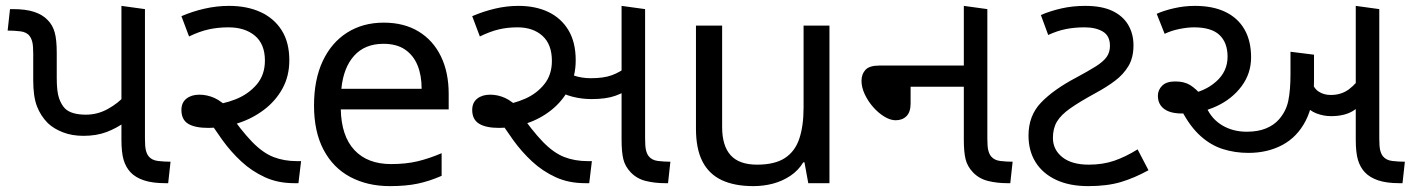

<svg xmlns="http://www.w3.org/2000/svg" viewBox="-20 -623 4806 653"><path d="M264 -161Q225 -161 194 -173Q163 -185 143 -204Q118 -229 105.5 -262Q93 -295 93 -350V-440Q93 -467 90 -479.5Q87 -492 81 -500Q71 -514 49 -516.5Q27 -519 6 -519L14 -592H24Q68 -592 96.5 -582.5Q125 -573 142 -555Q159 -538 166 -513Q173 -488 173 -443V-357Q173 -311 181 -288.5Q189 -266 202 -253Q213 -243 230.5 -238Q248 -233 272 -233Q312 -233 347 -252.5Q382 -272 405 -298V-208Q377 -187 342.5 -174Q308 -161 264 -161ZM542 0Q499 0 470 -9.5Q441 -19 424 -37Q408 -54 400.5 -79Q393 -104 393 -148V-603L473 -592V-152Q473 -125 476 -112.5Q479 -100 485 -92Q496 -78 517.5 -75.5Q539 -73 560 -73L552 0Z M980 0Q925 0 880.5 -20.5Q836 -41 800.5 -74Q765 -107 736.5 -146.5Q708 -186 684 -225L692 -265Q737 -268 780.5 -285Q824 -302 852.5 -335Q881 -368 881 -417Q881 -473 847 -501.5Q813 -530 757 -530Q721 -530 689.5 -523Q658 -516 623 -499L597 -568Q634 -584 675.5 -593.5Q717 -603 759 -603Q820 -603 866 -582Q912 -561 938 -520Q964 -479 964 -418Q964 -364 940.5 -321.5Q917 -279 877 -249Q837 -219 788 -203.5Q739 -188 689 -188Q643 -188 620 -202Q597 -216 597 -249Q597 -274 614 -287.5Q631 -301 658 -301Q684 -301 709 -290Q734 -279 767 -246H754Q801 -178 837.5 -140.5Q874 -103 910 -89Q946 -75 990 -75H1004L995 0Z M1285 -546Q1354 -546 1403.5 -516Q1453 -486 1479.5 -431.5Q1506 -377 1506 -304V-251H1139Q1141 -160 1185.5 -112.5Q1230 -65 1310 -65Q1361 -65 1400.5 -74.5Q1440 -84 1482 -102V-25Q1441 -7 1401 1.5Q1361 10 1306 10Q1230 10 1171.5 -21Q1113 -52 1080.5 -113.5Q1048 -175 1048 -264Q1048 -352 1077.5 -415Q1107 -478 1160.5 -512Q1214 -546 1285 -546ZM1284 -474Q1221 -474 1184.5 -433.5Q1148 -393 1141 -321H1414Q1414 -367 1400 -401Q1386 -435 1357.5 -454.5Q1329 -474 1284 -474Z M1970 0Q1914 0 1869.5 -20.5Q1825 -41 1789.5 -74Q1754 -107 1725.5 -146.5Q1697 -186 1673 -225L1684 -265Q1727 -270 1766.5 -287.5Q1806 -305 1831.5 -337Q1857 -369 1857 -416Q1857 -472 1825 -501Q1793 -530 1740 -530Q1706 -530 1676.5 -523Q1647 -516 1612 -499L1586 -568Q1623 -584 1663 -593.5Q1703 -603 1743 -603Q1802 -603 1845.5 -582Q1889 -561 1913.5 -520Q1938 -479 1938 -418Q1938 -364 1915.5 -321.5Q1893 -279 1855.5 -249Q1818 -219 1771.5 -203.5Q1725 -188 1678 -188Q1632 -188 1609 -202.5Q1586 -217 1586 -249Q1586 -274 1603 -287.5Q1620 -301 1647 -301Q1673 -301 1697.5 -290Q1722 -279 1756 -246H1743Q1790 -178 1826.5 -140.5Q1863 -103 1899 -89Q1935 -75 1979 -75H1993L1984 0ZM1992 -286Q1959 -286 1927.5 -294Q1896 -302 1873 -318L1882 -389Q1903 -376 1930.5 -366.5Q1958 -357 1989 -357Q2033 -357 2060.5 -367Q2088 -377 2119 -400L2134 -329Q2105 -309 2073.5 -297.5Q2042 -286 1992 -286ZM2242 0Q2207 0 2176.5 -7.5Q2146 -15 2125 -37Q2106 -57 2100 -81.5Q2094 -106 2094 -148V-603L2174 -592V-152Q2174 -125 2177 -112.5Q2180 -100 2186 -92Q2197 -78 2218 -75.5Q2239 -73 2260 -73L2252 0Z M2801 -536V0H2729L2716 -71H2712Q2695 -43 2668 -25Q2641 -7 2609 1.5Q2577 10 2542 10Q2478 10 2434.5 -10.5Q2391 -31 2369 -74Q2347 -117 2347 -185V-536H2436V-191Q2436 -127 2465 -95Q2494 -63 2555 -63Q2615 -63 2649.5 -85.5Q2684 -108 2698.5 -151.5Q2713 -195 2713 -257V-536Z M3406 0Q3371 0 3340.5 -7.5Q3310 -15 3289 -37Q3270 -57 3264 -81.5Q3258 -106 3258 -148V-603L3338 -592V-152Q3338 -125 3341 -112.5Q3344 -100 3350 -92Q3361 -78 3382 -75.5Q3403 -73 3424 -73L3416 0ZM3026 -214Q3008 -214 2987.5 -226.5Q2967 -239 2949.5 -259Q2932 -279 2921 -302.5Q2910 -326 2910 -348Q2910 -371 2923.5 -385.5Q2937 -400 2970 -400H3294V-328H3077V-271Q3077 -242 3063 -228Q3049 -214 3026 -214Z M3681 10Q3617 10 3571.5 -11.5Q3526 -33 3502 -71.5Q3478 -110 3478 -162Q3478 -230 3521 -274.5Q3564 -319 3640 -359Q3681 -381 3706.5 -397Q3732 -413 3743.5 -429Q3755 -445 3755 -467Q3755 -501 3731 -515.5Q3707 -530 3669 -530Q3634 -530 3604.5 -524Q3575 -518 3545 -504L3520 -572Q3553 -586 3590.5 -594.5Q3628 -603 3671 -603Q3727 -603 3763 -586Q3799 -569 3817 -538.5Q3835 -508 3835 -469Q3835 -427 3818 -398.5Q3801 -370 3772.5 -348.5Q3744 -327 3707 -307Q3652 -277 3620 -254.5Q3588 -232 3574.5 -209Q3561 -186 3561 -154Q3561 -114 3593 -88.5Q3625 -63 3683 -63Q3731 -63 3770 -76.5Q3809 -90 3849 -115L3886 -44Q3839 -18 3792.5 -4Q3746 10 3681 10Z M4226 -103Q4180 -103 4139 -116Q4098 -129 4063 -160.5Q4028 -192 4000 -245L4021 -303Q4077 -311 4116 -345.5Q4155 -380 4155 -430Q4155 -478 4127.5 -504Q4100 -530 4041 -530Q4019 -530 3991.5 -524.5Q3964 -519 3941 -508L3914 -576Q3938 -587 3973 -595Q4008 -603 4044 -603Q4105 -603 4147.5 -582.5Q4190 -562 4212.5 -523Q4235 -484 4235 -428Q4235 -373 4202.5 -329.5Q4170 -286 4117 -261.5Q4064 -237 4000 -237Q3973 -237 3955 -244Q3937 -251 3927.5 -264.5Q3918 -278 3918 -297Q3918 -317 3932.5 -331.5Q3947 -346 3977 -346Q4008 -346 4028 -333.5Q4048 -321 4070 -295L4084 -256Q4102 -217 4138 -196Q4174 -175 4220 -175Q4258 -175 4285 -186Q4312 -197 4329 -216Q4354 -244 4361.5 -280Q4369 -316 4369 -371V-447L4449 -437V-349Q4449 -267 4420.5 -212Q4392 -157 4341.5 -130Q4291 -103 4226 -103ZM4507 -228Q4482 -228 4458 -237Q4434 -246 4414 -269Q4394 -292 4380 -333L4438 -356Q4446 -324 4464 -312Q4482 -300 4506 -300Q4542 -300 4568 -319.5Q4594 -339 4616 -373L4633 -291Q4608 -261 4579.5 -244.5Q4551 -228 4507 -228ZM4739 0Q4696 0 4667.5 -9.5Q4639 -19 4622 -37Q4606 -54 4598.5 -79Q4591 -104 4591 -148V-603L4671 -592V-152Q4671 -125 4674 -112.5Q4677 -100 4683 -92Q4694 -78 4715.5 -75.5Q4737 -73 4758 -73L4750 0Z"/></svg>

Font: guzrati25
Style: Book
Weight: 400
Designer: Jelle Bosma - Monotype Design Team, Universal Thirst
Foundry: Monotype Imaging Inc.
Version: Version 2.106